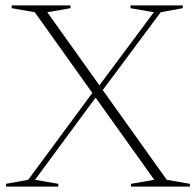

<svg xmlns="http://www.w3.org/2000/svg" viewBox="-20 -695 728 715"><path d="M343 -341 110.5 -25.5 197 -10.5V0H2.5V-10.5L85 -25.5L330.5 -358L340 -363.5L553 -649.5L466 -664.5V-675H660.5V-664.5L578.5 -649.5L352.5 -346ZM554.5 -25.5 333.5 -335 329.5 -341 109.5 -649.5 23.5 -664.5V-675H242.5V-664.5L156 -649.5L353 -373.5L358 -366L601 -25.5L687 -10.5V0H468V-10.5Z"/></svg>

Font: Newsreader 24pt ExtraLight
Style: Regular
Weight: 250
Designer: Hugues Gentile
Foundry: Production Type
Version: Version 1.003